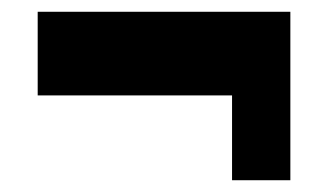

<svg xmlns="http://www.w3.org/2000/svg" viewBox="-20 -430 567 326"><path d="M473 -410V-124H374V-268H44V-410Z"/></svg>

Font: Teko Semibold
Style: Regular
Weight: 600
Designer: Manushi Parikh, Jonny Pinhorn
Foundry: Indian Type Foundry
Version: Version 1.105;PS 1.0;hotconv 1.0.78;makeotf.lib2.5.61930; tt